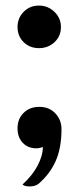

<svg xmlns="http://www.w3.org/2000/svg" viewBox="-20 -524 283 690"><path d="M43 -427Q43 -459 65 -481.5Q87 -504 120 -504Q152 -504 175.5 -481.5Q199 -459 199 -427Q199 -394 176 -372.5Q153 -351 120 -351Q87 -351 65 -372.5Q43 -394 43 -427ZM134 4Q130 6 123.5 7.5Q117 9 111 9Q80 9 61.5 -11Q43 -31 43 -63Q43 -97 65 -118.5Q87 -140 121 -140Q157 -140 179 -116.5Q201 -93 201 -60Q201 8 180 55Q159 102 118 137Q106 146 86 146Q68 146 61 139Q97 106 115.5 70.5Q134 35 134 4Z"/></svg>

Font: K2D Medium
Style: Regular
Weight: 500
Designer: Katatrad Aksorn Co.,Ltd.
Foundry: Cadson Demak Co.,Ltd.
Version: Version 1.000; ttfautohint (v1.6)